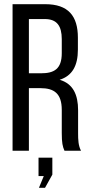

<svg xmlns="http://www.w3.org/2000/svg" viewBox="-20 -720 434 917"><path d="M40 -700V0H118V-299H173C238 -299 275 -274 275 -195V-85C275 -38 279 -20 288 0H367C354 -24 353 -53 353 -84V-193C353 -268 329 -320 265 -339C325 -358 352 -406 352 -483V-540C352 -644 306 -700 196 -700ZM118 -370V-629H194C252 -629 275 -596 275 -533V-466C275 -390 238 -370 176 -370ZM166 177H195L230 114V33H164V121H189Z"/></svg>

Font: VL Bebas Neue Regular
Style: Regular
Weight: 400
Designer: Ryoichi Tsunekawa
Foundry: Ryoichi Tsunekawa
Version: Version 001.003